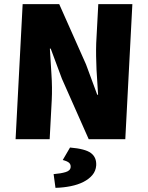

<svg xmlns="http://www.w3.org/2000/svg" viewBox="-20 -670 712 924"><path d="M89 -650H265L394 -360L448 -214H452Q451 -240 448.5 -271Q446 -302 444.5 -334.5Q443 -367 442.5 -399.5Q442 -432 443 -462L453 -650H617L583 0H407L278 -291L224 -436H220Q223 -380 227.5 -314Q232 -248 229 -188L219 0H55ZM317 40Q390 46 417.5 66.5Q445 87 443 126Q441 153 424.5 172.5Q408 192 381.5 205.5Q355 219 320 226Q285 233 247 234L238 168Q274 165 296.5 158Q319 151 320 134Q321 122 313 114Q305 106 282 100L317 40Z"/></svg>

Font: Kilde Sans Black
Style: Regular
Weight: 900
Italic angle: -3°
Designer: Paul D. Hunt
Foundry: Adobe Systems Incorporated
Version: Version 1.050;PS Version 1.000;hotconv 1.0.70;makeotf.lib2.5